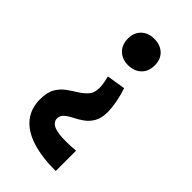

<svg xmlns="http://www.w3.org/2000/svg" viewBox="-212 -529 788 788"><g transform="rotate(45 182.5 -135.0)"><path d="M241 -239Q250 -214 256.5 -181Q263 -148 263 -122Q263 -86 250 -64Q237 -42 218 -28.5Q199 -15 179.5 -5.5Q160 4 147 15.5Q134 27 134 45Q134 57 145 67.5Q156 78 188 82.5Q220 87 283 82V200Q200 200 143.5 181.5Q87 163 58 126.5Q29 90 29 37Q29 -3 43 -27Q57 -51 78 -66Q99 -81 120 -94Q141 -107 155 -123.5Q169 -140 169 -168Q169 -181 166.5 -195.5Q164 -210 160 -226ZM185 -470Q221 -470 242.5 -449.5Q264 -429 264 -394Q264 -359 242.5 -338Q221 -317 185 -317Q151 -317 129.5 -338Q108 -359 108 -394Q108 -429 129.5 -449.5Q151 -470 185 -470Z"/></g></svg>

Font: Ysabeau Office
Style: Bold
Weight: 700
Designer: Christian Thalmann (Catharsis Fonts)
Version: Version 2.001;gftools[0.9.30]; featfreeze: tnum,lnum,ss02